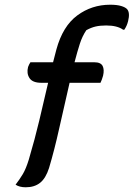

<svg xmlns="http://www.w3.org/2000/svg" viewBox="-20 -783 567 814"><path d="M188 -71Q174 -27 150 -8Q126 11 89 11Q63 11 46 0Q63 -22 76.5 -44.5Q90 -67 102 -106Q128 -194 146.5 -272Q165 -350 184 -432H155Q118 -432 105 -452Q92 -472 99 -499Q103 -510 109 -519H205Q212 -547 219 -573Q246 -672 307.5 -717.5Q369 -763 447 -763Q476 -763 494 -757.5Q512 -752 519 -744Q532 -729 523 -693Q518 -673 507 -657H502Q477 -675 430 -675Q404 -675 385 -670.5Q366 -666 346 -655Q329 -630 318.5 -597.5Q308 -565 296 -519H380Q407 -519 415 -503.5Q423 -488 417 -462Q412 -444 406 -432H275Q251 -329 231 -238.5Q211 -148 188 -71Z"/></svg>

Font: Recursive Sn Csl St
Style: Italic
Weight: 400
Italic angle: -15°
Version: Version 1.079;hotconv 1.0.112;makeotfexe 2.5.65598; ttfautoh